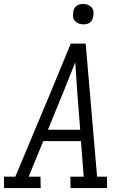

<svg xmlns="http://www.w3.org/2000/svg" viewBox="-33 -957 653 977"><path d="M-12 0 -13 -58H45L226 -490L327 -735H403L461 -58H511L512 0H326L325 -58H393L379 -239H187L113 -58H173L174 0ZM211 -297H375L360 -490Q357 -527 355 -565Q353 -603 350 -640Q335 -603 320 -565Q305 -527 290 -490ZM391 -833Q378 -833 367 -837.5Q356 -842 348 -851Q340 -860 339 -872.5Q338 -885 340 -898Q341 -906 345.5 -914.5Q350 -923 357.5 -928Q365 -933 373.5 -935Q382 -937 390 -937Q403 -937 414.5 -932.5Q426 -928 433.5 -919Q441 -910 442.5 -897.5Q444 -885 441 -872Q440 -864 435.5 -855.5Q431 -847 424 -842Q417 -837 408 -835Q399 -833 391 -833Z"/></svg>

Font: Iosevka Etoile Light
Style: Italic
Weight: 300
Italic angle: -9°
Designer: Belleve Invis
Foundry: Belleve Invis
Version: Version 22.1.2; ttfautohint (v1.8.4)